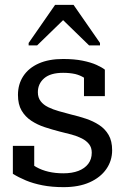

<svg xmlns="http://www.w3.org/2000/svg" viewBox="-20 -761 515 791"><path d="M358 -132Q358 -153 347 -167Q336 -181 317.5 -190.5Q299 -200 275.5 -206.5Q252 -213 226 -219Q195 -227 164.5 -237Q134 -247 109 -263.5Q84 -280 69 -305.5Q54 -331 54 -370Q54 -414 76 -447.5Q98 -481 139.5 -499.5Q181 -518 240 -518Q286 -518 320.5 -511Q355 -504 378 -493.5Q401 -483 412 -474V-365H326V-441Q310 -451 290 -456Q267 -461 240 -461Q188 -461 162 -438.5Q136 -416 136 -381Q136 -359 147.5 -344Q159 -329 178.5 -319.5Q198 -310 222.5 -303Q247 -296 274 -289Q304 -282 334 -272Q364 -262 388.5 -246Q413 -230 427.5 -205Q442 -180 442 -142Q442 -99 418 -64.5Q394 -30 349.5 -10Q305 10 242 10Q194 10 155.5 2.5Q117 -5 87 -17.5Q57 -30 33 -45V-160H121V-78Q125 -75 129 -73Q152 -60 180 -53.5Q208 -47 241 -47Q277 -47 303 -57Q329 -67 343.5 -86Q358 -105 358 -132ZM283 -741H207L98 -584V-574H133L240 -678L347 -574H392V-584Z"/></svg>

Font: Roboto Serif 20pt
Style: Regular
Weight: 400
Designer: Greg Gazdowicz
Foundry: Commercial Type
Version: Version 1.008